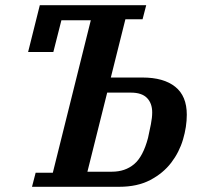

<svg xmlns="http://www.w3.org/2000/svg" viewBox="-20 -718 768 738"><path d="M117 -54H183L329 -640H216L185 -518H88L133 -698H542L528 -644H462L406 -420H528Q609 -420 653.5 -384.5Q698 -349 698 -277Q698 -231 683.5 -182Q669 -133 638 -92.5Q607 -52 557.5 -26Q508 0 438 0H103ZM410 -58Q461 -58 495.5 -87Q530 -116 549 -188Q555 -215 560 -240.5Q565 -266 565 -286Q565 -321 545 -341.5Q525 -362 483 -362H392L316 -58Z"/></svg>

Font: IBM Plex Serif SmBld
Style: Italic
Weight: 600
Italic angle: -14°
Designer: Mike Abbink, Paul van der Laan, Pieter van Rosmalen
Foundry: Bold Monday
Version: Version 3.001